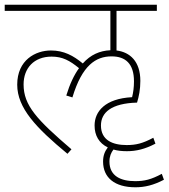

<svg xmlns="http://www.w3.org/2000/svg" viewBox="-20 -642 715 814"><path d="M196 -428C131 -428 53 -388 53 -283C53 -184 133 -100 266 10L283 -9C136 -135 80 -195 80 -284C80 -353 124 -402 199 -402C245 -402 276 -385 315 -353C294 -324 276 -286 261 -237L287 -229C328 -365 386 -403 453 -403C512 -403 548 -372 548 -297C548 -272 545 -250 540 -230C425 -224 381 -169 381 -110C381 -67 400 -35 437 -17C424 0 417 18 417 43C417 111 466 152 554 152C594 152 631 143 675 120L666 95C621 119 593 126 553 126C493 126 444 105 444 43C444 21 451 5 461 -8C478 -3 497 -1 518 -1C558 -1 595 -10 639 -33L630 -58C585 -34 557 -27 517 -27C457 -27 408 -48 408 -110C408 -165 452 -204 561 -207C569 -233 575 -263 575 -299C575 -382 531 -421 474 -428V-596H645V-622H0V-596H448V-429C403 -427 364 -410 331 -373C291 -406 251 -428 196 -428Z"/></svg>

Font: Noto Sans Devanagari UI Thin
Style: Regular
Weight: 100
Designer: Jelle Bosma - Monotype Design Team
Foundry: Monotype Imaging Inc.
Version: Version 2.004